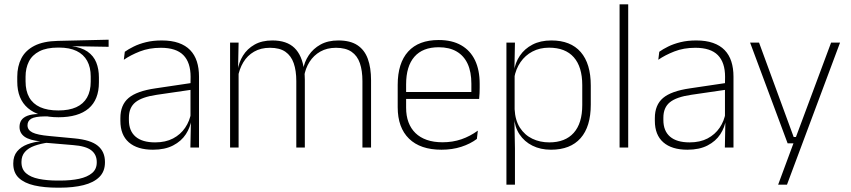

<svg xmlns="http://www.w3.org/2000/svg" viewBox="-20 -684 3944 890"><path d="M251 -140.5Q159 -140.5 109.5 -182.8Q60 -225 60 -306V-328Q60 -376.5 79 -413.5Q98 -450.5 139.5 -471.8Q181 -493 247.5 -494.5L483.5 -500V-467L310 -470V-470.5Q357.5 -464.5 385.8 -444.8Q414 -425 426.2 -394.5Q438.5 -364 438.5 -325V-302Q438.5 -222 390.8 -181.2Q343 -140.5 251 -140.5ZM248 153H257.5Q308.5 153 346.8 144.8Q385 136.5 406.8 118.2Q428.5 100 428.5 69V67Q428.5 32.5 403.2 12.8Q378 -7 318.5 -11.5L187.5 -22.5L206 -23.5Q168.5 -18.5 140 -8.2Q111.5 2 95.5 20.2Q79.5 38.5 79.5 66.5V68Q79.5 100.5 100.8 119Q122 137.5 160 145.2Q198 153 248 153ZM257 186H246.5Q185 186 139 175.5Q93 165 67.2 140.8Q41.5 116.5 41.5 75V73Q41.5 39.5 59.2 18Q77 -3.5 106.5 -14.8Q136 -26 171 -29.5L170 -28.5Q117.5 -33.5 94 -50.2Q70.5 -67 70.5 -95.5V-96Q70.5 -114 79.2 -127Q88 -140 107.5 -147.5Q127 -155 158 -155.5V-163L226 -144L187.5 -144.5Q142.5 -144 125 -133.8Q107.5 -123.5 107.5 -103.5V-103Q107.5 -81.5 130.2 -70Q153 -58.5 209 -53.5L325.5 -42.5Q400.5 -35.5 433.5 -8.2Q466.5 19 466.5 66.5V69Q466.5 111 440.2 136.8Q414 162.5 367 174.2Q320 186 257 186ZM250.5 -172Q300 -172 333.2 -187Q366.5 -202 383.5 -232Q400.5 -262 400.5 -305.5V-329.5Q400.5 -372 384 -402Q367.5 -432 334.8 -447.8Q302 -463.5 253.5 -463.5H249.5Q196 -463.5 162.5 -446.2Q129 -429 113.8 -398.5Q98.5 -368 98.5 -328.5V-307Q98.5 -262.5 115.5 -232.5Q132.5 -202.5 166.2 -187.2Q200 -172 250.5 -172Z M902.5 0H862.5L865 -125L863 -131.5V-290L863.5 -328Q863.5 -394.5 830 -428.5Q796.5 -462.5 725.5 -462.5Q671.5 -462.5 628.2 -445.5Q585 -428.5 554 -407L558.5 -444Q575 -456 599.8 -468.2Q624.5 -480.5 657 -488.5Q689.5 -496.5 730 -496.5Q775 -496.5 807.8 -485Q840.5 -473.5 861.5 -451.8Q882.5 -430 892.5 -399Q902.5 -368 902.5 -328.5ZM689 10Q616.5 10 577.2 -24.2Q538 -58.5 538 -124V-136.5Q538 -197.5 576 -229.8Q614 -262 701 -274.5L872.5 -300L874.5 -269L706.5 -244.5Q638 -234.5 607.8 -210Q577.5 -185.5 577.5 -138.5V-128Q577.5 -77 608.5 -50.5Q639.5 -24 699 -24Q747.5 -24 782.2 -42.2Q817 -60.5 838.2 -91.8Q859.5 -123 866 -162L876.5 -131H867.5Q862.5 -94 841.5 -61.8Q820.5 -29.5 782.5 -9.8Q744.5 10 689 10Z M1700 0H1660V-308.5Q1660 -356.5 1648.2 -391Q1636.5 -425.5 1609.5 -444Q1582.5 -462.5 1537.5 -462.5Q1496 -462.5 1465 -445Q1434 -427.5 1414.8 -397.2Q1395.5 -367 1389.5 -328.5L1378 -361.5H1385Q1390.5 -396.5 1411 -427.5Q1431.5 -458.5 1465.8 -477.5Q1500 -496.5 1548.5 -496.5Q1603.5 -496.5 1636.8 -474.5Q1670 -452.5 1685 -411.2Q1700 -370 1700 -312ZM1086 0H1046.5V-486.5H1086L1083.5 -362L1086 -360.5ZM1393 0H1353.5V-308Q1353.5 -356.5 1341.5 -391Q1329.5 -425.5 1303 -444Q1276.5 -462.5 1231.5 -462.5Q1189 -462.5 1157.8 -444.5Q1126.5 -426.5 1107.8 -395.2Q1089 -364 1082.5 -324L1070.5 -356H1081.5Q1086.5 -394 1106.2 -426Q1126 -458 1160 -477.2Q1194 -496.5 1242.5 -496.5Q1309 -496.5 1344.8 -462Q1380.5 -427.5 1389.5 -359.5Q1391.5 -348.5 1392.2 -337.5Q1393 -326.5 1393 -315Z M2026.5 10Q1928.5 10 1876 -41.2Q1823.5 -92.5 1823.5 -187V-290.5Q1823.5 -391.5 1872 -445Q1920.5 -498.5 2013.5 -498.5Q2075.5 -498.5 2117.8 -474.2Q2160 -450 2181.8 -404.8Q2203.5 -359.5 2203.5 -295.5V-278Q2203.5 -265.5 2203 -252.8Q2202.5 -240 2201 -225.5H2164.5Q2165 -245.5 2165 -263.2Q2165 -281 2165 -296Q2165 -350.5 2147.8 -388Q2130.5 -425.5 2096.8 -445.2Q2063 -465 2013.5 -465Q1939.5 -465 1901 -421Q1862.5 -377 1862.5 -293V-245V-239V-184.5Q1862.5 -147 1873.5 -117.5Q1884.5 -88 1905.8 -67.2Q1927 -46.5 1958.5 -35.5Q1990 -24.5 2031.5 -24.5Q2078.5 -24.5 2119 -38.5Q2159.5 -52.5 2195 -78.5L2190.5 -40Q2160 -17 2118.2 -3.5Q2076.5 10 2026.5 10ZM2191 -225.5H1843.5V-257.5H2191Z M2534 10Q2485.5 10 2448 -8.8Q2410.5 -27.5 2388 -61.5Q2365.5 -95.5 2363 -141H2350L2365.5 -177.5Q2368 -126.5 2390 -92.2Q2412 -58 2447.5 -41Q2483 -24 2526 -24Q2600 -24 2639.5 -68.2Q2679 -112.5 2679 -197V-289.5Q2679 -374 2639.8 -418.5Q2600.5 -463 2525 -463Q2482 -463 2448.2 -445.2Q2414.5 -427.5 2392.8 -396Q2371 -364.5 2363.5 -322.5L2350.5 -354H2362.5Q2368 -393.5 2389.8 -425.8Q2411.5 -458 2448.2 -477.2Q2485 -496.5 2536 -496.5Q2625 -496.5 2671.8 -442.8Q2718.5 -389 2718.5 -287.5V-199Q2718.5 -97 2671.2 -43.5Q2624 10 2534 10ZM2367 172H2327.5V-486.5H2367L2364.5 -361L2365.5 -346V-138.5L2364.5 -128L2367 4.5Z M2892 0H2852V-664H2892Z M3380 0H3340L3342.5 -125L3340.5 -131.5V-290L3341 -328Q3341 -394.5 3307.5 -428.5Q3274 -462.5 3203 -462.5Q3149 -462.5 3105.8 -445.5Q3062.5 -428.5 3031.5 -407L3036 -444Q3052.5 -456 3077.2 -468.2Q3102 -480.5 3134.5 -488.5Q3167 -496.5 3207.5 -496.5Q3252.5 -496.5 3285.2 -485Q3318 -473.5 3339 -451.8Q3360 -430 3370 -399Q3380 -368 3380 -328.5ZM3166.5 10Q3094 10 3054.8 -24.2Q3015.5 -58.5 3015.5 -124V-136.5Q3015.5 -197.5 3053.5 -229.8Q3091.5 -262 3178.5 -274.5L3350 -300L3352 -269L3184 -244.5Q3115.5 -234.5 3085.2 -210Q3055 -185.5 3055 -138.5V-128Q3055 -77 3086 -50.5Q3117 -24 3176.5 -24Q3225 -24 3259.8 -42.2Q3294.5 -60.5 3315.8 -91.8Q3337 -123 3343.5 -162L3354 -131H3345Q3340 -94 3319 -61.8Q3298 -29.5 3260 -9.8Q3222 10 3166.5 10Z M3659 -49H3686.5L3666 -39.5L3832.5 -486.5H3874L3628 172H3587L3663.5 -34.5L3679 -19.5H3631L3457 -486.5H3498.5Z"/></svg>

Font: Anek Malayalam ExtraLight
Style: Regular
Weight: 250
Version: Version 1.003